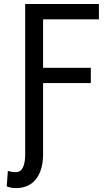

<svg xmlns="http://www.w3.org/2000/svg" viewBox="-20 -731 550 964"><path d="M436 -314V-390.6H196.3V-633.8H476.6V-710.9H106.4V42C106.4 102.9 90.8 133.3 59.6 133.3C45.6 133.3 32.2 131.2 19.5 127L13.7 204.6C27.7 210.4 43 213.4 59.6 213.4C103.5 213.4 137.3 198.2 160.9 168C184.5 137.7 196.3 96 196.3 43V-314Z"/></svg>

Font: Roboto Condensed
Style: Regular
Weight: 400
Designer: Google
Version: Version 2.134; 2016